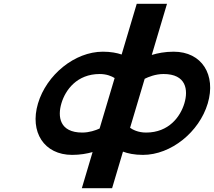

<svg xmlns="http://www.w3.org/2000/svg" viewBox="-20 -917 1130 1014"><path d="M622.4 -629.1C598.1 -637.4 565.5 -644 523.4 -644C374.2 -644 225.6 -521.6 180.6 -370.5C135.8 -220.1 212.5 -99 361.1 -99C403.2 -99 439.7 -105.6 469 -113.9L412.2 77H572L629.5 -116.2C654.4 -106.8 689 -99 734.9 -99C883.4 -99 1032.3 -220.1 1077.1 -370.5C1122.1 -521.6 1046.3 -644 897.2 -644C851.3 -644 812.1 -636.2 781.6 -626.8L862 -897H702.2ZM585.4 -504.8 506 -238.2C485.3 -228.8 451.7 -216.9 414.7 -216.9C294.2 -216.9 283.4 -301.1 304.5 -371.8C325.4 -441.9 386.2 -526.1 506.7 -526.1C543.8 -526.1 570.3 -514.2 585.4 -504.8ZM751.5 -216.9C709.1 -216.9 680.5 -232.5 667 -242.1L744.1 -500.9C763.3 -510.5 801.2 -526.1 843.6 -526.1C964.1 -526.1 974.8 -441.9 953.9 -371.8C932.9 -301.1 872 -216.9 751.5 -216.9Z"/></svg>

Font: Hussar
Style: BdOblThree
Weight: 700
Foundry: Cannot Into Space Fonts
Version: Version 2.00